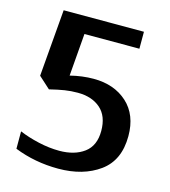

<svg xmlns="http://www.w3.org/2000/svg" viewBox="-105 -769 764 864"><g transform="rotate(15 277.0 -337.5)"><path d="M41 -28V-109Q81 -92 131.5 -80.5Q182 -69 229 -69Q300 -69 344.5 -102Q389 -135 389 -204Q389 -273 349 -308Q309 -343 243 -343Q211 -343 182.5 -338.5Q154 -334 113 -324L59 -373L85 -685H459V-606H203L187 -408Q243 -422 296 -422Q392 -422 452.5 -367Q513 -312 513 -213Q513 -100 437 -45Q361 10 245 10Q137 10 41 -28Z"/></g></svg>

Font: Maitree Semibold
Style: Regular
Weight: 600
Designer: CadsonDemak Team
Foundry: CadsonDemak
Version: Version 1.010